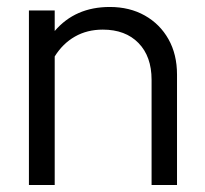

<svg xmlns="http://www.w3.org/2000/svg" viewBox="-20 -531 589 551"><path d="M63 0V-501H137V-442Q196 -511 295 -511Q352 -511 395.5 -486.5Q439 -462 463.5 -418.5Q488 -375 488 -317V0H415V-302Q415 -369 377.5 -407.5Q340 -446 275 -446Q230 -446 195 -426Q160 -406 137 -369V0Z"/></svg>

Font: Red Hat Display Variable
Style: Regular
Weight: 400
Designer: Pentagram, MCKL
Foundry: Pentagram, MCKL
Version: Version 1.021